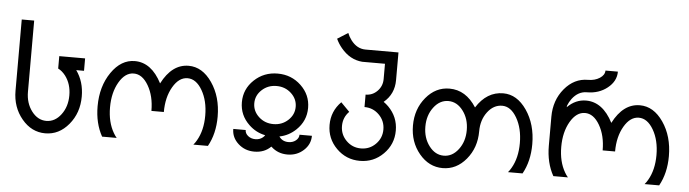

<svg xmlns="http://www.w3.org/2000/svg" viewBox="-47 -926 4048 1128"><g transform="rotate(5 1977.5 -361.5)"><path d="M244.1 9.8Q163.1 9.8 106 -58.8Q48.8 -127.4 48.8 -224.6V-644.5H122.1V-224.6Q122.1 -157.7 157.7 -110.6Q193.4 -63.5 244.1 -63.5Q294.9 -63.5 330.6 -110.6Q366.2 -157.7 366.2 -224.6Q366.2 -291.5 330.6 -338.9Q311 -364.3 287.1 -376V-449.2H439.5V-376H393.6Q439.5 -312 439.5 -224.6Q439.5 -127.4 382.3 -58.8Q325.2 9.8 244.1 9.8Z M1203.1 0H1117.2Q1127.4 -11.7 1136.2 -27.3Q1171.9 -88.4 1171.9 -175.8Q1171.9 -263.2 1136.2 -324.5Q1100.6 -385.7 1049.8 -385.7Q999 -385.7 963.4 -324.5Q927.7 -263.2 927.7 -175.8H854.5Q854.5 -263.2 818.8 -324.5Q783.2 -385.7 732.4 -385.7Q681.6 -385.7 646 -324.5Q610.4 -263.2 610.4 -175.8Q610.4 -88.4 646 -27.3Q654.8 -11.7 665 0H579.1Q537.1 -75.2 537.1 -175.8Q537.1 -293 594.2 -376Q651.4 -459 732.4 -459Q830.6 -459 891.1 -341.3Q951.7 -459 1049.8 -459Q1130.9 -459 1188 -376Q1245.1 -293 1245.1 -175.8Q1245.1 -75.2 1203.1 0Z M1574.7 -161.1Q1625.5 -161.1 1661.1 -194.1Q1696.8 -227.1 1696.8 -273.4Q1696.8 -319.8 1661.1 -352.8Q1625.5 -385.7 1574.7 -385.7Q1523.9 -385.7 1488.3 -352.8Q1452.6 -319.8 1452.6 -273.4Q1452.6 -227.1 1488.3 -194.1Q1523.9 -161.1 1574.7 -161.1ZM1672.4 9.8Q1616.7 9.8 1577.6 -25.9L1574.7 -28.3Q1536.6 9.8 1477.1 9.8Q1421.4 9.8 1382.1 -25.9Q1342.8 -61.5 1342.8 -112.3H1416Q1416 -92.3 1433.8 -77.9Q1451.7 -63.5 1477.1 -63.5Q1502.4 -63.5 1520.5 -78.1Q1528.3 -84.5 1532.7 -91.8Q1478 -102.5 1436.5 -142.1Q1379.4 -196.3 1379.4 -273.4Q1379.4 -350.6 1436.5 -404.8Q1493.7 -459 1574.7 -459Q1655.8 -459 1712.9 -404.8Q1770 -350.6 1770 -273.4Q1770 -196.3 1712.9 -142.1Q1671.4 -102.5 1616.7 -91.8Q1635.7 -63.5 1672.4 -63.5Q1697.8 -63.5 1715.6 -77.9Q1733.4 -92.3 1733.4 -112.3H1806.6Q1806.6 -61.5 1767.3 -25.9Q1728 9.8 1672.4 9.8Z M2099.6 9.8Q2018.6 9.8 1961.4 -47.4Q1904.3 -104.5 1904.3 -185.5Q1904.3 -266.1 1961.4 -323.7L2012.7 -271.5Q1977.5 -236.3 1977.5 -185.5Q1977.5 -134.8 2013.2 -99.1Q2048.8 -63.5 2099.6 -63.5Q2150.4 -63.5 2186 -99.1Q2221.7 -134.8 2221.7 -185.5Q2221.7 -236.3 2186 -272Q2150.4 -307.6 2099.6 -307.6V-380.9Q2140.1 -380.9 2168.7 -410.2Q2197.3 -439.5 2197.3 -481V-571.3H2063Q1990.2 -577.1 1938 -640.1Q1917.5 -664.6 1904.3 -693.4L1966.8 -732.9Q1975.6 -710.4 1989.7 -691.9Q2025.4 -644.5 2076.2 -644.5H2270.5V-481Q2270.5 -398.9 2209 -347.7Q2224.1 -337.4 2237.8 -323.7Q2294.9 -266.1 2294.9 -185.5Q2294.9 -104.5 2237.8 -47.4Q2180.7 9.8 2099.6 9.8Z M2587.9 -63.5Q2638.7 -63.5 2674.3 -110.6Q2710 -157.7 2710 -224.6Q2710 -291.5 2674.3 -338.6Q2638.7 -385.7 2587.9 -385.7Q2537.1 -385.7 2501.5 -338.6Q2465.8 -291.5 2465.8 -224.6Q2465.8 -157.7 2501.5 -110.6Q2537.1 -63.5 2587.9 -63.5ZM2587.9 9.8Q2506.8 9.8 2449.7 -58.8Q2392.6 -127.4 2392.6 -224.6Q2392.6 -321.8 2449.7 -390.4Q2506.8 -459 2587.9 -459Q2685.1 -459 2746.6 -361.8Q2808.1 -459 2905.3 -459Q2986.3 -459 3043.5 -376Q3100.6 -293 3100.6 -175.8Q3100.6 -75.2 3058.6 0H2972.7Q2982.9 -11.7 2991.7 -27.3Q3027.3 -88.4 3027.3 -175.8Q3027.3 -263.2 2991.7 -324.5Q2956.1 -385.7 2905.3 -385.7Q2854.5 -385.7 2818.8 -338.6Q2783.2 -291.5 2783.2 -224.6Q2783.2 -127.4 2726.1 -58.8Q2668.9 9.8 2587.9 9.8Z M3864.3 0H3778.3Q3788.6 -11.7 3797.4 -27.3Q3833 -88.4 3833 -175.8Q3833 -263.2 3797.4 -324.5Q3761.7 -385.7 3710.9 -385.7Q3660.2 -385.7 3624.5 -324.5Q3588.9 -263.2 3588.9 -175.8H3515.6Q3515.6 -263.2 3480 -324.5Q3444.3 -385.7 3393.6 -385.7Q3342.8 -385.7 3307.1 -324.5Q3271.5 -263.2 3271.5 -175.8Q3271.5 -88.4 3307.1 -27.3Q3315.9 -11.7 3326.2 0H3240.2Q3198.2 -75.2 3198.2 -175.8V-346.7Q3198.2 -443.8 3255.4 -512.5Q3312.5 -581.1 3393.6 -581.1Q3434.1 -581.1 3462.6 -599.6Q3491.2 -618.2 3491.2 -644.5H3564.5Q3564.5 -587.9 3514.4 -547.9Q3464.4 -507.8 3393.6 -507.8Q3342.8 -507.8 3307.1 -460.9Q3292.5 -441.4 3284.2 -419.4L3283.2 -410.2Q3331.5 -459 3393.6 -459Q3491.7 -459 3552.2 -341.3Q3612.8 -459 3710.9 -459Q3792 -459 3849.1 -376Q3906.2 -293 3906.2 -175.8Q3906.2 -75.2 3864.3 0Z"/></g></svg>

Font: Catrinity
Style: Regular
Weight: 400
Designer: Alexander Lange
Foundry: High-Logic / Made with FontCreator
Version: Version 2.090;May 20, 2024;FontCreator 15.0.0.2974 64-bit